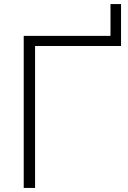

<svg xmlns="http://www.w3.org/2000/svg" viewBox="-20 -927 630 947"><path d="M550 -750 525 -725V-907H577V-700H128L153 -725V0H97V-750Z"/></svg>

Font: Unbounded ExtraLight
Style: Regular
Weight: 250
Designer: Luke Prowse, Jean-Baptiste Morizot, Fátima Lázaro, Florian Runge
Foundry: NaN
Version: Version 1.701;gftools[0.9.28.dev5+ged2979d]